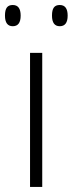

<svg xmlns="http://www.w3.org/2000/svg" viewBox="-30 -740 288 760"><path d="M-10.3 -678.2C-10.3 -650.4 0 -636.2 20.5 -636.2C41.5 -636.2 51.8 -650.4 51.8 -678.2C51.8 -706.1 41.5 -720.2 20.5 -720.2C-0.5 -720.2 -10.3 -708 -10.3 -678.2ZM175.8 -678.2C175.8 -650.4 186 -636.2 206.5 -636.2C227.5 -636.2 237.8 -650.4 237.8 -678.2C237.8 -706.1 227.5 -720.2 206.5 -720.2C185.5 -720.2 175.8 -708 175.8 -678.2ZM137.2 -530.8H88.9V0H137.2Z"/></svg>

Font: Open Sans 300
Style: Regular
Weight: 300
Foundry: Ascender Corporation
Version: Version 1.100;PS 001.100;hotconv 1.0.88;makeotf.lib2.5.64775